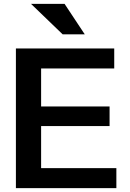

<svg xmlns="http://www.w3.org/2000/svg" viewBox="-20 -970 670 990"><path d="M62 0V-720H192V0ZM124 0V-103H580V0ZM124 -320V-421H545V-320ZM124 -617V-720H569V-617ZM303 -793 140 -950H313L417 -793Z"/></svg>

Font: Instrument Sans SemiBold
Style: Regular
Weight: 600
Designer: Rodrigo Fuenzalida
Foundry: fragTYPE
Version: Version 1.000;gftools[0.9.28]